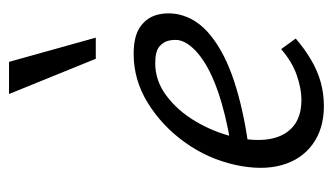

<svg xmlns="http://www.w3.org/2000/svg" viewBox="-180 -566 755 436"><g transform="rotate(-90 198.0 -348.5)"><path d="M175 9Q123 9 88 -16.5Q53 -42 40.5 -87Q28 -132 41 -192Q55 -255 92.5 -307Q130 -359 182 -391Q234 -423 293 -423Q333 -423 354 -408.5Q375 -394 381.5 -371Q388 -348 383 -322Q374 -279 333.5 -247Q293 -215 230 -194.5Q167 -174 89 -163L91 -203Q157 -214 207.5 -231.5Q258 -249 288 -272Q318 -295 324 -319Q326 -329 323.5 -342Q321 -355 310 -364.5Q299 -374 272 -374Q232 -374 198 -348.5Q164 -323 140 -282.5Q116 -242 105 -197Q94 -151 99.5 -116Q105 -81 127.5 -61.5Q150 -42 189 -42Q214 -42 244.5 -52.5Q275 -63 304 -88L328 -55Q305 -35 279.5 -20Q254 -5 228 2Q202 9 175 9ZM282 -509 202 -706H275L330 -509Z"/></g></svg>

Font: Ysabeau Infant
Style: Italic
Weight: 400
Italic angle: -12°
Designer: Christian Thalmann (Catharsis Fonts)
Version: Version 2.001;gftools[0.9.30]; featfreeze: ss01,ss02,lnum